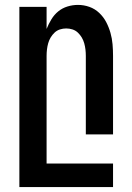

<svg xmlns="http://www.w3.org/2000/svg" viewBox="-20 -548 540 783"><path d="M59 215V-520H170V-430Q178 -450 189.5 -469Q201 -488 217.5 -501.5Q234 -515 255 -521.5Q276 -528 298 -528Q322 -528 344.5 -520Q367 -512 384.5 -495.5Q402 -479 413 -458Q424 -437 430.5 -414Q437 -391 439 -367.5Q441 -344 441 -320V0H330V-320Q330 -333 328.5 -346Q327 -359 323.5 -371.5Q320 -384 313.5 -395Q307 -406 297.5 -415Q288 -424 275.5 -428Q263 -432 250 -432Q237 -432 224.5 -428Q212 -424 202.5 -415Q193 -406 186.5 -395Q180 -384 176.5 -371.5Q173 -359 171.5 -346Q170 -333 170 -320V119H441V215Z"/></svg>

Font: Iosevka Term Curly
Style: Bold
Weight: 700
Designer: Belleve Invis
Foundry: Belleve Invis
Version: Version 32.3.0